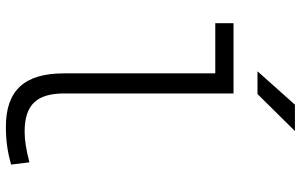

<svg xmlns="http://www.w3.org/2000/svg" viewBox="-198 -775 982 626"><g transform="rotate(90 293.0 -462.0)"><path d="M393.1 9.8C437.5 9.8 474.1 4.9 516.6 -7.3L509.3 -66.9C467.8 -56.2 437.5 -51.3 409.2 -51.3C319.8 -51.3 284.7 -92.8 284.7 -180.7V-732.4H55.7V-672.9H219.2V-179.2C219.2 -50.8 274.9 9.8 393.1 9.8ZM212.4 -810.5H286.6L407.2 -932.6H321.3Z"/></g></svg>

Font: Cascadia Code PL Light
Style: Regular
Weight: 300
Monospace: yes
Designer: Aaron Bell
Foundry: Saja Typeworks
Version: Version 2404.023